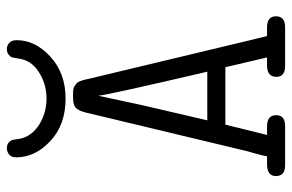

<svg xmlns="http://www.w3.org/2000/svg" viewBox="-167 -692 859 565"><g transform="rotate(-90 262.5 -409.5)"><path d="M26.9 -26.9Q26.9 -52.7 61 -53.2H85Q86.9 -65.4 93 -86.7Q99.1 -107.9 100.1 -111.8L213.9 -586.9Q218.8 -606.9 227.3 -615.5Q235.8 -624 255.9 -624H269Q276.9 -624 283 -623Q289.1 -622.1 293 -618.7Q296.9 -615.2 300 -613Q303.2 -610.8 305.2 -605.5Q307.1 -600.1 308.1 -597.7Q309.1 -595.2 311 -587.6Q313 -580.1 313 -578.1L425.8 -106.9Q427.7 -98.1 432.4 -80.1Q437 -62 439 -53.2H463.9Q497.1 -53.2 497.1 -26.9Q497.1 0 464.8 0H351.1Q318.8 0 318.8 -25.9Q318.8 -52.7 352.1 -53.2H376L347.2 -175.8H178.2L147.9 -53.2H172.9Q206.1 -53.2 206.1 -25.9Q206.1 0 173.8 0H59.1Q26.9 0 26.9 -26.9ZM82 -791Q82 -806.2 90.6 -812.5Q99.1 -818.8 108.9 -818.8Q126 -818.8 132.8 -803.2Q133.8 -800.3 136 -784.7Q138.2 -769 146 -755.9Q161.1 -731 191.2 -716.6Q221.2 -702.1 254.9 -702.1Q297.9 -702.1 333.5 -725.1Q369.1 -748 373 -787.1L374 -790Q374 -793.9 374.5 -795.9Q375 -797.9 376 -802Q377 -806.2 378.9 -808.6Q380.9 -811 384 -813.5Q387.2 -815.9 391.1 -817.4Q395 -818.8 400.9 -818.8Q410.6 -818.8 418.7 -812Q426.8 -805.2 426.8 -790Q426.8 -734.9 377.9 -690.4Q329.1 -646 254.9 -646Q177.7 -646 129.9 -690.9Q82 -735.8 82 -791ZM190.9 -229H334Q266.1 -520 263.2 -549.8L235.8 -421.9Z"/></g></svg>

Font: CMU Typewriter Text
Style: Light
Weight: 200
Version: Version 0.7.0